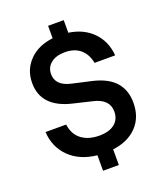

<svg xmlns="http://www.w3.org/2000/svg" viewBox="-146 -821 842 991"><g transform="rotate(-20 275.0 -325.0)"><path d="M247.5 75V-10Q153.3 -20 97.5 -75Q41.7 -130 36.7 -214.2H150Q157.5 -158.3 195.4 -130Q233.3 -101.7 292.5 -101.7Q346.7 -101.7 376.7 -125.8Q406.7 -150 406.7 -192.5Q406.7 -260.8 321.7 -280L220 -304.2Q58.3 -341.7 58.3 -475Q58.3 -547.5 106.3 -597.1Q154.2 -646.7 236.7 -656.7V-725H322.5V-655.8Q403.3 -644.2 453.3 -593.3Q503.3 -542.5 510 -463.3H396.7Q387.5 -512.5 355.4 -540Q323.3 -567.5 270.8 -567.5Q222.5 -567.5 194.2 -545Q165.8 -522.5 165.8 -485Q165.8 -421.7 247.5 -403.3L354.2 -379.2Q436.7 -360 475.8 -315.4Q515 -270.8 515 -201.7Q515 -122.5 467.1 -72.1Q419.2 -21.7 334.2 -10.8V75Z"/></g></svg>

Font: Funnel Sans Medium
Style: Regular
Weight: 500
Version: Version 1.000; Beta; Release 5; Build 24; ttfautohint (v1.8.